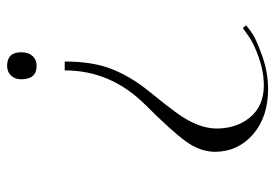

<svg xmlns="http://www.w3.org/2000/svg" viewBox="-137 -603 774 540"><g transform="rotate(90 250.0 -333.0)"><path d="M230 -700Q309 -700 357.5 -658Q406 -616 407 -552Q407 -509 377.5 -468.5Q348 -428 275 -355Q178 -258 178 -128H153Q153 -207 174.5 -261Q196 -315 237.5 -366Q279 -417 294 -438Q342 -502 341.5 -556.5Q341 -611 311 -648Q279 -688 220 -688Q182 -688 142 -674Q102 -660 80 -644L59 -629L51 -638Q59 -645 74 -655.5Q89 -666 136 -683Q183 -700 230 -700ZM127 -6Q127 -26 137.5 -37.5Q148 -49 165 -49Q203 -49 203 -6Q203 12 192.5 23Q182 34 165 34Q127 34 127 -6Z"/></g></svg>

Font: Antic Didone
Style: Regular
Weight: 400
Designer: Santiago Orozco
Foundry: Santiago Orozco
Version: Version 2.000